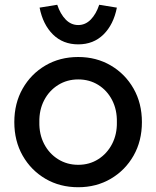

<svg xmlns="http://www.w3.org/2000/svg" viewBox="-20 -775 655 805"><path d="M40 -263Q40 -342 75 -403.5Q110 -465 170.5 -500.5Q231 -536 308 -536Q384 -536 444.5 -500.5Q505 -465 540 -403.5Q575 -342 575 -263Q575 -184 540 -122.5Q505 -61 444.5 -25.5Q384 10 308 10Q231 10 170.5 -25.5Q110 -61 75 -122.5Q40 -184 40 -263ZM470 -263Q471 -315 450 -355.5Q429 -396 392 -419Q355 -442 308 -442Q261 -442 223.5 -418.5Q186 -395 165 -354.5Q144 -314 145 -263Q144 -212 165 -171.5Q186 -131 223.5 -107.5Q261 -84 308 -84Q355 -84 392 -107.5Q429 -131 450 -171.5Q471 -212 470 -263ZM146 -743 220 -755Q233 -716 255.5 -693Q278 -670 308 -670Q338 -670 360.5 -693Q383 -716 396 -755L470 -743Q456 -672 414 -630.5Q372 -589 308 -589Q244 -589 202 -630.5Q160 -672 146 -743Z"/></svg>

Font: Mach
Style: Regular
Weight: 400
Version: Version 1.002